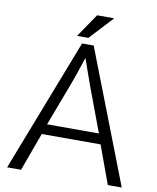

<svg xmlns="http://www.w3.org/2000/svg" viewBox="-103 -1029 933 1138"><g transform="rotate(10 364.0 -460.0)"><path d="M388 -950H491L360 -809H292ZM541 -200H187L103 30H19L329 -770H399L709 30H625ZM364 -689Q363 -687 361 -681.5Q359 -676 357 -669Q326 -573 307 -524L208 -262H520L421 -527Q400 -584 385 -628Q370 -672 364 -689Z"/></g></svg>

Font: LINE Seed JP_TTF Regular
Style: Regular
Weight: 400
Designer: LINE & Fontrix & Fontworks
Version: Version 1.002